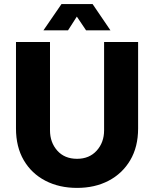

<svg xmlns="http://www.w3.org/2000/svg" viewBox="-20 -905 752 937"><path d="M356 12Q269 12 201.5 -23Q134 -58 96 -123Q58 -188 58 -278V-700H224V-269Q224 -210 259.5 -170Q295 -130 356 -130Q416 -130 452 -170Q488 -210 488 -269V-700H654V-278Q654 -188 615.5 -123Q577 -58 510 -23Q443 12 356 12ZM192 -757 280 -885H432L519 -757H400L355 -824L312 -757Z"/></svg>

Font: MuseoModerno
Style: Bold
Weight: 700
Designer: Pablo Cosgaya, Héctor Gatti, Marcela Romero, and the Authors of The MuseoModerno Project.
Foundry: Omnibus-Type Team
Version: Version 1.001